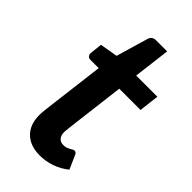

<svg xmlns="http://www.w3.org/2000/svg" viewBox="-214 -728 795 795"><g transform="rotate(45 183.0 -331.0)"><path d="M73.5 -104.5V-112.5Q73.5 -117.5 74.2 -126.8Q75 -136 76.8 -151.2Q78.5 -166.5 81.5 -190.5L110 -420.5H61.5Q53 -420.5 47.8 -425.8Q42.5 -431 42.5 -441.5Q42.5 -442 42.8 -443.5Q43 -445 43.5 -450.2Q44 -455.5 45.2 -466Q46.5 -476.5 48.5 -495.5L126.5 -509L167.5 -649Q170.5 -659 177.8 -664.5Q185 -670 195.5 -670H261.5L241.5 -508.5H365.5L355 -420.5H230.5L203 -197Q200.5 -176.5 199.2 -164.5Q198 -152.5 197.2 -145.8Q196.5 -139 196.2 -136.2Q196 -133.5 196 -132.5Q196 -113.5 205.2 -102.5Q214.5 -91.5 231.5 -91.5Q242 -91.5 249.5 -94.2Q257 -97 262.5 -100Q268 -103 272.2 -105.8Q276.5 -108.5 280.5 -108.5Q286 -108.5 289.2 -105.8Q292.5 -103 295 -97.5L321.5 -37.5Q294 -15 260.5 -3.5Q227 8 193 8Q138.5 8 106.8 -21.5Q75 -51 73.5 -104.5Z"/></g></svg>

Font: Lato TR
Style: Bold Italic
Weight: 700
Italic angle: -12°
Designer: Lukasz Dziedzic
Foundry: tyPoland Lukasz Dziedzic
Version: Version 1.104 2013